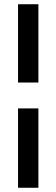

<svg xmlns="http://www.w3.org/2000/svg" viewBox="-20 -696 266 905"><path d="M65 -676H161V-307H65ZM65 -185H161V189H65Z"/></svg>

Font: Grenze Gotisch
Style: Bold
Weight: 700
Designer: Renata Polastri
Foundry: Omnibus-Type
Version: Version 1.001